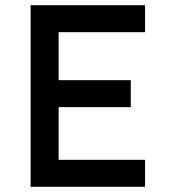

<svg xmlns="http://www.w3.org/2000/svg" viewBox="-20 -720 654 740"><path d="M98 0V-700H539V-596H206V-104H539V0ZM147 -307V-411H484V-307Z"/></svg>

Font: Lexend Medium
Style: Regular
Weight: 500
Designer: Bonnie Shaver-Troup, Thomas Jockin
Foundry: Lexend
Version: Version 1.005